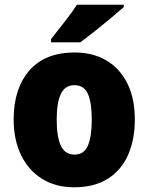

<svg xmlns="http://www.w3.org/2000/svg" viewBox="-20 -786 633 816"><path d="M553 -278Q553 -193 524.5 -128Q496 -63 438.5 -26.5Q381 10 295 10Q216 10 158 -26.5Q100 -63 69 -128Q38 -193 38 -278Q38 -409 104.5 -486Q171 -563 298 -563Q373 -563 430.5 -530Q488 -497 520.5 -433Q553 -369 553 -278ZM221 -277Q221 -205 238.5 -167Q256 -129 297 -129Q337 -129 353.5 -167Q370 -205 370 -278Q370 -350 353.5 -387Q337 -424 296 -424Q257 -424 239 -387.5Q221 -351 221 -277ZM506 -756Q486 -738 452.5 -710Q419 -682 383 -653.5Q347 -625 321 -606H197V-620Q222 -652 254 -692.5Q286 -733 307 -766H506Z"/></svg>

Font: Noto Sans Lao UI SemCond Blk
Style: Regular
Weight: 900
Width: 4
Designer: Monotype Design Team
Foundry: Monotype Imaging Inc.
Version: Version 2.000; ttfautohint (v1.8.4.7-5d5b)